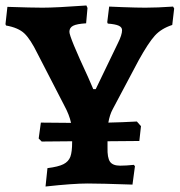

<svg xmlns="http://www.w3.org/2000/svg" viewBox="-30 -669 655 700"><path d="M605 -638 598 -578Q558 -565 534.5 -539Q511 -513 476 -450L381 -271Q370 -251 365 -222Q414 -223 469 -226L484 -209L478 -155L362 -154V-131Q361 -94 371 -79.5Q381 -65 408 -65Q430 -65 458 -68L462 -63L453 4Q337 0 290 0Q236 0 136 11L143 -56Q183 -61 201.5 -70.5Q220 -80 226.5 -97.5Q233 -115 233 -151V-154L122 -153L111 -164L119 -222L229 -221Q223 -250 204 -285L106 -475Q81 -526 59 -547Q37 -568 -8 -576L-10 -581L-3 -644Q87 -641 125 -641Q174 -641 285 -649L289 -640L284 -584Q250 -582 236.5 -575Q223 -568 223 -553Q223 -534 291 -388Q311 -342 310 -344H319L400 -512Q415 -542 415 -559Q415 -570 402.5 -575.5Q390 -581 363 -583L361 -588L368 -645L416 -643Q470 -641 500 -641Q543 -641 601 -645Z"/></svg>

Font: Alegreya
Style: Bold
Weight: 700
Designer: Juan Pablo del Peral
Foundry: Huerta Tipografica
Version: Version 2.008; ttfautohint (v1.8)